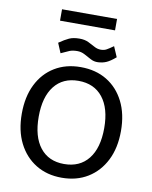

<svg xmlns="http://www.w3.org/2000/svg" viewBox="-98 -974 841 1062"><g transform="rotate(10 322.5 -443.0)"><path d="M321 -605Q406 -605 468.5 -567Q531 -529 566 -459.5Q601 -390 601 -295Q601 -200 566 -130.5Q531 -61 468.5 -22.5Q406 16 322 16Q239 16 176.5 -22.5Q114 -61 79 -130.5Q44 -200 44 -295Q44 -390 78.5 -459.5Q113 -529 175.5 -567Q238 -605 321 -605ZM322 -528Q235 -528 187 -467Q139 -406 139 -295Q139 -183 187 -122Q235 -61 322 -61Q410 -61 458.5 -122Q507 -183 507 -295Q507 -406 458.5 -467Q410 -528 322 -528ZM197 -661 174 -716Q206 -738 229 -748.5Q252 -759 287 -759Q316 -759 337 -749Q358 -739 375.5 -729Q393 -719 413 -719Q431 -719 444.5 -726.5Q458 -734 482 -751L507 -693Q478 -668 456.5 -658.5Q435 -649 409 -648Q387 -647 367.5 -657.5Q348 -668 328.5 -678.5Q309 -689 287 -689Q261 -689 243.5 -682Q226 -675 197 -661ZM163 -902H472V-838H163Z"/></g></svg>

Font: Podkova Medium
Style: Regular
Weight: 500
Designer: Ilya Yudin
Foundry: Cyreal (www.cyreal.org)
Version: Version 2.103